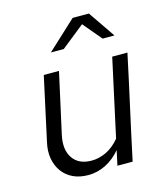

<svg xmlns="http://www.w3.org/2000/svg" viewBox="-108 -788 756 878"><g transform="rotate(-15 270.5 -349.5)"><path d="M48 0ZM195 -488 132 -203Q117 -135 145 -94Q173 -53 234 -53Q269 -53 303.5 -69.5Q338 -86 367 -121Q387 -213 407 -304.5Q427 -396 447 -488H519Q493 -365 466 -244Q439 -123 413 0H341Q345 -17 348.5 -35Q352 -53 356 -70Q324 -32 284.5 -12.5Q245 7 203 7Q162 7 131 -7.5Q100 -22 80.5 -48.5Q61 -75 54.5 -111Q48 -147 58 -189Q75 -264 90.5 -338.5Q106 -413 123 -488ZM426 -579 352 -667 242 -579H181L318 -706H395L482 -579Z"/></g></svg>

Font: Rosa Sans Light
Style: Italic
Weight: 300
Italic angle: -12°
Designer: Pentagram / MCKL
Foundry: Pentagram / MCKL
Version: Version 1.005;September 16, 2019;FontCreator 11.5.0.2425 64-